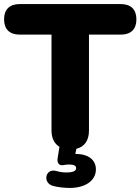

<svg xmlns="http://www.w3.org/2000/svg" viewBox="-23 -725 690 943"><path d="M320 198C395 198 448 163 448 107C448 60 411 31 348 31H347L352 6C392 -4 414 -35 414 -84V-555H571C620 -555 647 -582 647 -630C647 -678 620 -705 571 -705H73C24 -705 -3 -678 -3 -630C-3 -582 24 -555 73 -555H230V-84C230 -46 244 -19 269 -4L260 52C258 65 260 74 266 80C272 87 280 87 288 86C297 84 306 83 315 83C341 83 351 89 351 101C351 115 336 122 301 122C287 122 272 120 254 115C200 99 184 173 237 188C263 195 293 198 320 198Z"/></svg>

Font: Nunito Black
Style: Regular
Weight: 900
Designer: Vernon Adams
Foundry: Vernon Adams
Version: Version 3.602